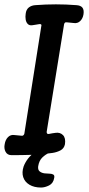

<svg xmlns="http://www.w3.org/2000/svg" viewBox="-27 -690 397 860"><path d="M25 5Q6 5 -2 -10Q-10 -25 -6 -44Q-3 -64 9 -76Q21 -88 39 -85Q47 -84 54.5 -83.5Q62 -83 70 -82Q74 -81 77.5 -84Q81 -87 82 -91L158 -573Q160 -578 157 -580.5Q154 -583 149 -582Q142 -581 134 -579.5Q126 -578 118 -577Q105 -575 97.5 -582.5Q90 -590 88 -602.5Q86 -615 88 -628Q90 -647 102 -656.5Q114 -666 132 -667Q224 -674 314 -667Q334 -666 342 -656Q350 -646 347 -626Q344 -607 332 -595.5Q320 -584 302 -587Q295 -588 287.5 -588.5Q280 -589 272 -590Q267 -591 264 -588.5Q261 -586 260 -581L182 -99Q182 -94 184.5 -91.5Q187 -89 192 -90Q200 -92 207.5 -93Q215 -94 222 -95Q242 -98 255 -85Q268 -72 264 -44Q260 -25 244 -16.5Q228 -8 208 -5Q162 2 116.5 3.5Q71 5 25 5ZM157 150Q126 150 105 137.5Q84 125 77 103.5Q70 82 79 55Q86 37 98.5 20.5Q111 4 132 -9.5Q153 -23 183 -32L206 -10Q206 -10 192 -4.5Q178 1 163 15Q148 29 144 55Q142 71 151 78Q160 85 173 86.5Q186 88 196 88Q204 88 211 91.5Q218 95 216 106Q212 131 193 140.5Q174 150 157 150Z"/></svg>

Font: Winky Sans
Style: Italic
Weight: 400
Italic angle: -8.97852°
Designer: Simon Atzbach
Foundry: typofactur
Version: Version 1.205